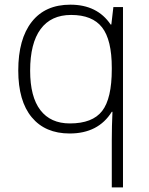

<svg xmlns="http://www.w3.org/2000/svg" viewBox="-20 -561 635 821"><path d="M58.1 -259.8Q58.1 -394 115.7 -467.5Q173.3 -541 280.8 -541Q396 -541 453.1 -456.1H456.1L464.8 -530.8H505.9V240.2H458V38.1Q458 -21.5 460.9 -83H458Q400.4 9.8 277.8 9.8Q173.3 9.8 115.7 -59.6Q58.1 -128.9 58.1 -259.8ZM108.9 -258.8Q108.9 -147 152.6 -90.1Q196.3 -33.2 278.8 -33.2Q375.5 -33.2 416.7 -86.4Q458 -139.6 458 -265.1V-271Q458 -390.6 416.5 -443.8Q375 -497.1 284.2 -497.1Q198.2 -497.1 153.6 -436.5Q108.9 -376 108.9 -258.8Z"/></svg>

Font: Open Sans Light
Style: Regular
Weight: 300
Foundry: Ascender Corporation
Version: Version 1.10